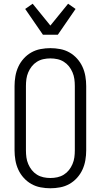

<svg xmlns="http://www.w3.org/2000/svg" viewBox="-20 -1001 540 1029"><path d="M250 8Q224 8 197.5 3Q171 -2 148 -15Q125 -28 107 -48Q89 -68 78 -92Q67 -116 62.5 -142.5Q58 -169 58 -195V-540Q58 -566 62.5 -592.5Q67 -619 78 -643Q89 -667 107 -687Q125 -707 148 -720Q171 -733 197.5 -738Q224 -743 250 -743Q276 -743 302.5 -738Q329 -733 352 -720Q375 -707 393 -687Q411 -667 422 -643Q433 -619 437.5 -592.5Q442 -566 442 -540V-195Q442 -169 437.5 -142.5Q433 -116 422 -92Q411 -68 393 -48Q375 -28 352 -15Q329 -2 302.5 3Q276 8 250 8ZM250 -47Q269 -47 287.5 -51Q306 -55 322 -65Q338 -75 349.5 -89.5Q361 -104 368.5 -121.5Q376 -139 378.5 -157.5Q381 -176 381 -195V-540Q381 -559 378.5 -577.5Q376 -596 368.5 -613.5Q361 -631 349.5 -645.5Q338 -660 322 -670Q306 -680 287.5 -684Q269 -688 250 -688Q231 -688 212.5 -684Q194 -680 178 -670Q162 -660 150.5 -645.5Q139 -631 131.5 -613.5Q124 -596 121.5 -577.5Q119 -559 119 -540V-195Q119 -176 121.5 -157.5Q124 -139 131.5 -121.5Q139 -104 150.5 -89.5Q162 -75 178 -65Q194 -55 212.5 -51Q231 -47 250 -47ZM210 -815 115 -953 155 -981 250 -864 345 -981 385 -953 290 -815Z"/></svg>

Font: Iosevka Curly Light
Style: Regular
Weight: 300
Monospace: yes
Designer: Belleve Invis
Foundry: Belleve Invis
Version: Version 22.1.2; ttfautohint (v1.8.4)